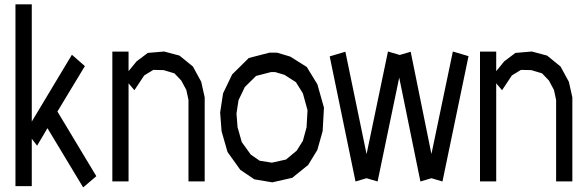

<svg xmlns="http://www.w3.org/2000/svg" viewBox="-20 -840 2652 867"><path d="M415 -44.4 355.5 6.3 194.3 -261.2 147.5 -182.1 123.5 -213.4V0.5H49.8V-820.3H123.5V-291L304.7 -592.8L363.3 -541.5L239.3 -336.4Z M888.7 -470.7 904.3 -400.4V-21H831.1V-388.7L821.3 -434.1L798.3 -476.6L767.6 -508.8L718.8 -523.4L672.4 -524.4L631.3 -499.5L586.9 -432.6L560.5 -463.9V-21H487.3V-606.9H560.5V-518.6L596.7 -563L647.5 -601.1L721.2 -607.4L790.5 -588.9L851.1 -539.6Z M1413.1 -459.5 1442.9 -354 1437 -248 1413.1 -163.1 1371.6 -95.2 1299.8 -37.1 1209.5 -16.6 1128.4 -30.3 1064.9 -73.2 1007.3 -153.8 980.5 -247.6 974.1 -332 987.3 -418.5 1028.3 -503.9 1103.5 -578.1 1196.3 -602.1H1231.4L1290.5 -584.5L1365.2 -537.6ZM1364.3 -265.1 1368.7 -342.3 1347.7 -418.5 1316.4 -468.8 1264.6 -502 1222.2 -514.6H1204.1L1136.2 -497.1L1085.4 -446.8L1057.1 -387.7L1047.9 -327.6L1052.7 -265.6L1071.8 -198.2L1112.3 -142.1L1152.3 -114.3L1207.5 -105.5L1271.5 -119.6L1319.8 -159.7L1347.7 -204.1Z M2095.7 -586.4 1978 -20.5 1928.2 -35.2 1878.4 -20.5 1782.7 -489.7 1685.1 -20.5 1635.3 -35.2 1585.4 -20.5 1468.8 -585.4 1539.6 -606.4 1635.3 -144 1731.9 -607.4 1785.2 -591.8 1834.5 -606.4 1928.2 -144.5 2024.9 -607.4Z M2548.8 -470.7 2564.5 -400.4V-21H2491.2V-388.7L2481.4 -434.1L2458.5 -476.6L2427.7 -508.8L2378.9 -523.4L2332.5 -524.4L2291.5 -499.5L2247.1 -432.6L2220.7 -463.9V-21H2147.5V-606.9H2220.7V-518.6L2256.8 -563L2307.6 -601.1L2381.3 -607.4L2450.7 -588.9L2511.2 -539.6Z"/></svg>

Font: Gap Sans
Style: Regular
Weight: 400
Designer: Alexandre Liziard and Étienne Ozeray
Foundry: Interstices.io
Version: Version 1.6.1 - December 3. 2014